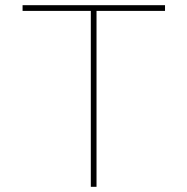

<svg xmlns="http://www.w3.org/2000/svg" viewBox="-20 -720 722 740"><path d="M330 0V-678H67V-700H616V-678H352V0Z"/></svg>

Font: Lexend Peta Thin
Style: Regular
Weight: 250
Version: Version 1.007